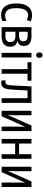

<svg xmlns="http://www.w3.org/2000/svg" viewBox="1316 -2092 786 3457"><g transform="rotate(90 1708.5 -363.0)"><path d="M250 10C285 10 329 2 358 -14V-87C325 -71 290 -62 259 -62C168 -62 126 -130 126 -265C126 -404 169 -476 252 -476C283 -476 310 -468 340 -453L365 -521C333 -538 294 -547 251 -547C113 -547 41 -441 41 -264C41 -83 116 10 250 10Z M468 0H641C761 0 821 -60 821 -153C821 -225 784 -271 719 -282V-286C778 -300 807 -339 807 -402C807 -490 748 -537 636 -537H468ZM551 -314V-468H632C693 -468 722 -444 722 -391C722 -341 693 -314 630 -314ZM551 -68V-248H633C702 -248 737 -217 737 -156C737 -97 703 -68 636 -68Z M973 -622C1003 -622 1021 -642 1021 -679C1021 -716 1004 -736 974 -736C942 -736 924 -716 924 -679C924 -643 941 -622 973 -622ZM931 0H1014V-537H931Z M1224 0H1307V-466H1432V-537H1099V-466H1224Z M1473 7C1550 7 1580 -40 1590 -157C1598 -250 1601 -325 1608 -466H1748V0H1832V-537H1535C1526 -348 1523 -270 1515 -164C1509 -88 1493 -67 1456 -67C1447 -67 1439 -68 1427 -72V-1C1441 5 1457 7 1473 7Z M1974 0H2072L2263 -426H2264C2260 -386 2259 -341 2259 -303V0H2339V-537H2240L2050 -110H2049C2053 -150 2055 -195 2055 -230V-537H1974Z M2481 0H2564V-243H2756V0H2839V-537H2756V-314H2564V-537H2481Z M2981 0H3079L3270 -426H3271C3267 -386 3266 -341 3266 -303V0H3346V-537H3247L3057 -110H3056C3060 -150 3062 -195 3062 -230V-537H2981Z"/></g></svg>

Font: Noto Sans Condensed
Style: Regular
Weight: 400
Width: 3
Designer: Monotype Design Team
Foundry: Monotype Imaging Inc.
Version: Version 2.013